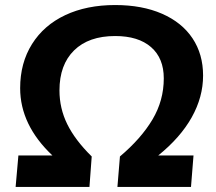

<svg xmlns="http://www.w3.org/2000/svg" viewBox="-20 -742 859 762"><path d="M608 -125H748L738 0H446L456 -121Q540 -192 585 -267.5Q630 -343 630 -431Q630 -511 579.5 -555Q529 -599 437 -599Q332 -599 274 -542Q216 -485 216 -383Q216 -312 247 -249Q278 -186 344 -121L335 0H42L53 -125H188Q60 -246 60 -392Q60 -492 107 -567Q154 -642 239 -682Q324 -722 437 -722Q544 -722 623 -687.5Q702 -653 744 -590Q786 -527 786 -442Q786 -357 741 -276.5Q696 -196 608 -125Z"/></svg>

Font: Muli ExtraBold
Style: Italic
Weight: 800
Italic angle: -4.541°
Designer: Vernon Adams
Foundry: Vernon Adams
Version: Version 2.000